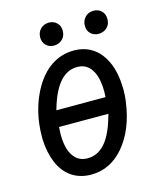

<svg xmlns="http://www.w3.org/2000/svg" viewBox="-106 -762 700 847"><g transform="rotate(-15 243.5 -338.0)"><path d="M271.5 -464.4Q269 -464.4 266.6 -464.4Q181.2 -464.4 136.7 -326.2L129.9 -303.7H354.5Q355.5 -317.4 355.5 -329.6Q355.5 -385.7 337.4 -420.9Q315.4 -462.9 271.5 -464.4ZM205.1 -63.5Q207.5 -63.5 210 -63.5Q296.9 -63.5 339.4 -201.7L347.7 -229.5H122.1L120.6 -196.3Q120.6 -132.8 143.1 -98.6Q165.5 -64.5 205.1 -63.5ZM41.5 -265.6Q51.3 -343.8 85 -409.2Q119.1 -474.6 168 -507.3Q214.8 -538.6 271.5 -538.6Q273.9 -538.6 276.4 -538.6Q350.1 -536.6 393.1 -480.5Q436 -424.3 439 -329.6Q439.5 -321.8 439.5 -314.5Q439.5 -292 437 -270.5L435.5 -260.3Q419.4 -138.7 356 -63Q293.9 10.3 206.1 10.3Q203.1 10.3 200.2 10.3Q151.4 8.8 115.2 -16.6Q79.1 -42 59.6 -89.4Q40 -136.7 38.1 -196.3Q38.1 -203.1 38.1 -209.5Q38.1 -232.9 40.5 -254.9ZM362.3 -669.4Q376.5 -684.6 399.4 -685.5Q400.4 -685.5 400.9 -685.5Q423.3 -685.5 437.5 -671.6Q451.7 -657.7 451.7 -635.3Q451.7 -634.3 451.7 -633.8Q451.7 -610.8 437 -596.4Q422.4 -582 399.4 -581.1Q398.4 -581.1 397.9 -581.1Q376.5 -581.1 362.1 -594.7Q347.7 -608.4 347.7 -630.4Q347.7 -653.8 362.3 -669.4ZM144 -632.8Q144.5 -655.3 158.7 -670.2Q172.9 -685.1 196.3 -686Q197.3 -686 197.8 -686Q219.2 -686 233.6 -672.1Q248 -658.2 248 -636.2Q248 -612.3 233.4 -597.7Q218.8 -583 195.8 -582Q194.8 -582 194.3 -582Q172.4 -582 158.7 -595.7Q144 -609.9 144 -632.8Z"/></g></svg>

Font: MAUL Condensed Italic
Style: Condenced Regular Italic
Weight: 400
Italic angle: -12°
Designer: MAUL
Version: Version 1.0; 2020; ttfautohint (v1.8.3)